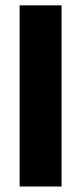

<svg xmlns="http://www.w3.org/2000/svg" viewBox="-20 -680 296 700"><path d="M51.5 0V-660.5H204.5V0Z"/></svg>

Font: Anek Telugu Medium
Style: Bold
Weight: 700
Version: Version 1.003